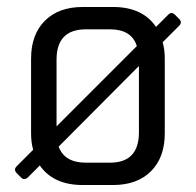

<svg xmlns="http://www.w3.org/2000/svg" viewBox="-20 -530 561 550"><path d="M452 -362V-148Q452 -79 412.5 -39.5Q373 0 304 0H217Q133 0 94 -56L60 -22Q49 -12 40 -22L28 -34Q18 -44 28 -54L75 -101Q69 -122 69 -148V-362Q69 -431 108.5 -470.5Q148 -510 217 -510H304Q388 -510 427 -453L461 -487Q471 -498 481 -488L493 -476Q503 -466 493 -456L446 -409Q452 -388 452 -362ZM142 -359V-168L372 -398Q357 -446 295 -446H226Q142 -446 142 -359ZM378 -151V-341L148 -110Q165 -64 226 -64H295Q378 -64 378 -151Z"/></svg>

Font: Rajdhani Medium
Style: Regular
Weight: 500
Designer: Satya Rajpurohit, Jyotish Sonowal
Foundry: Indian Type Foundry
Version: Version 1.201 February 1, 2022